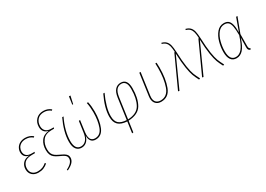

<svg xmlns="http://www.w3.org/2000/svg" viewBox="-0 -1673 3885 2805"><g transform="rotate(-30 1942.0 -270.5)"><path d="M47 -126Q47 -186 84.5 -228Q122 -270 194 -274Q103 -293 103 -380Q103 -416 121.5 -450.5Q140 -485 177.5 -507Q215 -529 268 -529Q344 -529 399 -483L385 -468Q361 -488 333 -498.5Q305 -509 268 -509Q220 -509 188 -490Q156 -471 141 -442Q126 -413 126 -381Q126 -336 154 -309.5Q182 -283 240 -283H290L283 -263H236Q145 -263 107.5 -223Q70 -183 70 -125Q70 -72 102.5 -41.5Q135 -11 190 -11Q237 -11 271 -25Q305 -39 338 -67L350 -51Q317 -22 279 -6Q241 10 190 10Q126 10 86.5 -26.5Q47 -63 47 -126Z M567 180Q625 151 652 119.5Q679 88 679 52Q679 31 670 16Q661 1 638 -13.5Q615 -28 568 -49Q522 -70 496 -91Q470 -112 457 -143.5Q444 -175 444 -224Q444 -311 487.5 -373Q531 -435 622 -445Q576 -453 550.5 -484Q525 -515 525 -564Q525 -639 571.5 -688Q618 -737 696 -737Q769 -737 823 -691L810 -676Q760 -717 696 -717Q624 -717 585.5 -673Q547 -629 547 -566Q547 -514 578 -483.5Q609 -453 667 -453H711L705 -433H660Q558 -433 512 -371Q466 -309 466 -224Q466 -179 478.5 -150.5Q491 -122 515 -103.5Q539 -85 580 -66Q628 -44 654 -27.5Q680 -11 691.5 7.5Q703 26 703 53Q703 93 673 128Q643 163 574 196Z M797 -158Q797 -242 822.5 -334.5Q848 -427 892 -519H915Q869 -427 844.5 -333Q820 -239 820 -158Q820 -11 920 -11Q968 -11 1003.5 -49Q1039 -87 1050 -167L1076 -350L1098 -354L1072 -164Q1069 -142 1069 -121Q1069 -11 1157 -11Q1248 -11 1285.5 -112.5Q1323 -214 1323 -356Q1323 -444 1307 -519H1329Q1346 -443 1346 -356Q1346 -202 1301.5 -96Q1257 10 1156 10Q1104 10 1078.5 -23.5Q1053 -57 1055 -114Q1038 -52 1002.5 -21Q967 10 919 10Q863 10 830 -31Q797 -72 797 -158ZM1130 -734 1155 -733 1126 -603H1111Z M1994 -373Q1994 -205 1934 -101Q1874 3 1707 10L1681 193L1659 196L1685 10Q1586 4 1538.5 -41Q1491 -86 1491 -179Q1491 -324 1585 -519H1607Q1565 -431 1539.5 -341.5Q1514 -252 1514 -179Q1514 -92 1556 -54Q1598 -16 1688 -11L1737 -361Q1749 -447 1786.5 -488Q1824 -529 1882 -529Q1994 -529 1994 -373ZM1758 -355 1710 -10Q1862 -16 1917 -114Q1972 -212 1972 -373Q1972 -444 1949 -477Q1926 -510 1882 -510Q1833 -510 1801.5 -474.5Q1770 -439 1758 -355Z M2485 -494Q2487 -458 2487 -438Q2487 -249 2438 -119.5Q2389 10 2261 10Q2203 10 2171 -24.5Q2139 -59 2139 -115Q2139 -135 2141 -146L2193 -519H2215L2163 -145Q2161 -135 2161 -115Q2161 -66 2187.5 -38.5Q2214 -11 2263 -11Q2377 -11 2421 -136.5Q2465 -262 2465 -438Q2465 -467 2463 -519H2484Z M2814 -510Q2820 -350 2835.5 -254Q2851 -158 2869 -112Q2887 -66 2920 -3L2899 5Q2867 -56 2849 -104Q2831 -152 2815.5 -246.5Q2800 -341 2794 -494L2568 5L2547 0L2785 -521L2794 -520Q2791 -583 2782 -620.5Q2773 -658 2750.5 -682.5Q2728 -707 2686 -719L2690 -736Q2739 -723 2764.5 -696Q2790 -669 2800.5 -626Q2811 -583 2814 -510Z M3220 -510Q3226 -350 3241.5 -254Q3257 -158 3275 -112Q3293 -66 3326 -3L3305 5Q3273 -56 3255 -104Q3237 -152 3221.5 -246.5Q3206 -341 3200 -494L2974 5L2953 0L3191 -521L3200 -520Q3197 -583 3188 -620.5Q3179 -658 3156.5 -682.5Q3134 -707 3092 -719L3096 -736Q3145 -723 3170.5 -696Q3196 -669 3206.5 -626Q3217 -583 3220 -510Z M3747 -301 3826 -519H3849L3754 -269L3752 -68Q3752 -43 3759 -32Q3766 -21 3779 -16L3769 3Q3749 -3 3739 -17Q3729 -31 3730 -63L3733 -221Q3693 -97 3645 -43.5Q3597 10 3532 10Q3471 10 3439 -34.5Q3407 -79 3407 -166Q3407 -246 3430 -330Q3453 -414 3501.5 -471.5Q3550 -529 3622 -529Q3667 -529 3694.5 -508Q3722 -487 3735.5 -437Q3749 -387 3747 -301ZM3430 -166Q3430 -11 3533 -11Q3592 -11 3639 -68Q3686 -125 3731 -264Q3731 -360 3720.5 -413Q3710 -466 3686 -487.5Q3662 -509 3621 -509Q3557 -509 3514 -455Q3471 -401 3450.5 -321.5Q3430 -242 3430 -166Z"/></g></svg>

Font: Fira Sans Condensed Thin
Style: Italic
Weight: 250
Width: 3
Italic angle: -8°
Designer: Carrois Corporate & Edenspiekermann AG
Foundry: Carrois Corporate GbR & Edenspiekermann AG
Version: Version 4.203